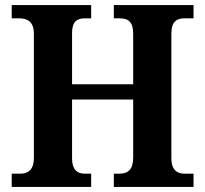

<svg xmlns="http://www.w3.org/2000/svg" viewBox="-20 -734 805 754"><path d="M26 0H338V-52H313C282 -52 263 -69 263 -112V-343H503V-115C503 -69 483 -52 450 -52H427V0H740V-52H704C675 -52 653 -68 653 -111V-602C653 -649 674 -662 704 -662H740V-714H427V-662H449C483 -662 503 -649 503 -602V-403H263V-604C263 -649 282 -662 313 -662H338V-714H26V-662H56C87 -662 113 -649 113 -602V-112C113 -69 91 -52 61 -52H26Z"/></svg>

Font: Noto Serif Ethiopic SemiCondensed
Style: Bold
Weight: 700
Width: 4
Designer: Monotype Design Team
Foundry: Monotype Imaging Inc.
Version: Version 2.102